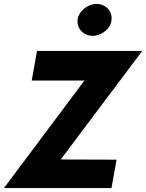

<svg xmlns="http://www.w3.org/2000/svg" viewBox="-42 -960 746 980"><path d="M120 -549H389L-22 0H527L553 -145L268 -146L684 -700H147ZM354 -860Q351 -825 373 -801.5Q395 -778 430 -777Q464 -777 493.5 -800Q523 -823 527 -857Q531 -892 508.5 -915.5Q486 -939 452 -940Q417 -940 388 -916.5Q359 -893 354 -860Z"/></svg>

Font: Jost
Style: Bold Italic
Weight: 700
Italic angle: -5°
Version: Version 3.710